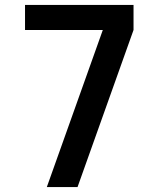

<svg xmlns="http://www.w3.org/2000/svg" viewBox="-20 -755 640 775"><path d="M293 0H169L395 -634H81V-735H519V-634Z"/></svg>

Font: Iosevka Extended
Style: Bold
Weight: 700
Width: 7
Monospace: yes
Designer: Belleve Invis
Foundry: Belleve Invis
Version: Version 32.5.0; ttfautohint (v1.8.4)